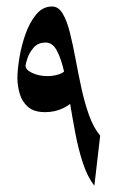

<svg xmlns="http://www.w3.org/2000/svg" viewBox="-20 -571 366 598"><path d="M209.5 -259.8Q201.7 -246.1 176.3 -233.9Q150.9 -221.7 120.6 -221.7Q85.4 -221.7 66.9 -238.3Q48.3 -254.9 41.3 -279.5Q34.2 -304.2 34.2 -327.6Q34.2 -353 40.3 -390.4Q46.4 -427.7 59.3 -464.6Q72.3 -501.5 92.8 -526.1Q113.3 -550.8 142.1 -550.8Q162.1 -550.8 175.3 -528.6Q188.5 -506.3 197.8 -469.2Q207 -432.1 215.3 -387.5Q223.6 -342.8 233.4 -297.4Q243.2 -252 257.1 -212.9Q271 -173.8 292 -148.4L273.9 7.3Q252.4 -20 238.3 -63Q224.1 -106 214.6 -156.2Q205.1 -206.5 197 -256.3Q189 -306.2 179.7 -347.4Q170.4 -388.7 157 -413.6Q143.6 -438.5 122.6 -438.5Q98.1 -438.5 84.5 -422.4Q70.8 -406.2 65.2 -388.7Q59.6 -371.1 59.6 -366.2Q59.6 -353.5 80.3 -343.8Q101.1 -334 127.9 -334Q145.5 -334 161.6 -338.9Q177.7 -343.8 187 -355Z"/></svg>

Font: Lateef SemiBold
Style: Regular
Weight: 600
Designer: SIL International
Foundry: SIL International
Version: Version 4.200